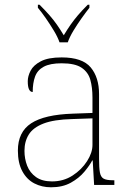

<svg xmlns="http://www.w3.org/2000/svg" viewBox="-20 -786 557 816"><path d="M197 10Q158 10 126 -6.5Q94 -23 75 -58Q56 -93 56 -146Q56 -225 112.5 -262Q169 -299 290 -303L373 -306V-371Q373 -414 364 -446.5Q355 -479 327 -498Q299 -517 242 -517Q193 -517 166 -502.5Q139 -488 129 -460.5Q119 -433 119 -395Q109 -395 103.5 -406Q98 -417 98 -441Q98 -462 110 -485.5Q122 -509 153.5 -525.5Q185 -542 242 -542Q330 -542 365.5 -499.5Q401 -457 401 -386V-110Q401 -73 404.5 -53.5Q408 -34 420 -27Q432 -20 459 -20H466V0H380L374 -104H372Q361 -83 338.5 -56Q316 -29 281 -9.5Q246 10 197 10ZM201 -15Q250 -15 288.5 -40Q327 -65 350 -101Q373 -137 373 -170V-283L287 -280Q209 -278 165 -261Q121 -244 102.5 -214.5Q84 -185 84 -145Q84 -111 95.5 -81.5Q107 -52 133 -33.5Q159 -15 201 -15ZM233 -606Q225 -629 209 -655.5Q193 -682 175 -708Q157 -734 141 -753V-766H148Q173 -741 190.5 -721Q208 -701 222 -681Q236 -661 251 -636Q266 -661 280 -681Q294 -701 311 -721Q328 -741 353 -766H360V-753Q345 -734 326.5 -708Q308 -682 292 -655.5Q276 -629 268 -606Z"/></svg>

Font: Noto Serif Tibetan Thin
Style: Regular
Weight: 250
Version: Version 2.103